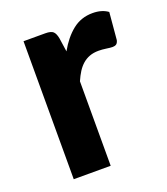

<svg xmlns="http://www.w3.org/2000/svg" viewBox="-104 -600 585 674"><g transform="rotate(-20 188.5 -263.0)"><path d="M186.5 -430.5Q211 -474.5 243 -500Q275 -525.5 318 -525.5Q353 -525.5 375 -509L366 -407Q363.5 -397 358.2 -393.2Q353 -389.5 344 -389.5Q336 -389.5 321 -391.8Q306 -394 293 -394Q274 -394 259.2 -388.5Q244.5 -383 233 -373Q221.5 -363 212.2 -348.5Q203 -334 195 -315.5V0H57V-515.5H138.5Q159.5 -515.5 167.5 -508Q175.5 -500.5 179 -482Z"/></g></svg>

Font: LatoLatin Heavy
Style: Regular
Weight: 800
Designer: Lukasz Dziedzic with Adam Twardoch and Botio Nikoltchev
Foundry: tyPoland Lukasz Dziedzic
Version: Version 2.015; 2015-08-06; http://www.latofonts.com/